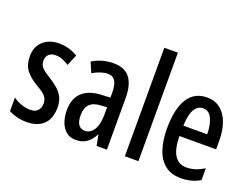

<svg xmlns="http://www.w3.org/2000/svg" viewBox="-114 -1007 1658 1264"><g transform="rotate(20 715.0 -375.0)"><path d="M318 -149Q318 -70 275.5 -30Q233 10 158 10Q120 10 88.5 1.5Q57 -7 32 -20V-116Q55 -98 88 -86Q121 -74 155 -74Q187 -74 205 -92.5Q223 -111 223 -143Q223 -171 207 -191.5Q191 -212 142 -239Q90 -270 60.5 -306.5Q31 -343 31 -406Q31 -472 73.5 -511Q116 -550 186 -550Q256 -550 316 -513L284 -436Q262 -450 239 -459.5Q216 -469 189 -469Q159 -469 142 -452.5Q125 -436 125 -408Q125 -380 141.5 -361.5Q158 -343 206 -314Q239 -293 264 -271Q289 -249 303.5 -220Q318 -191 318 -149Z M566 -550Q645 -550 681.5 -502Q718 -454 718 -362V0H646L632 -74H630Q607 -32 577 -11Q547 10 503 10Q460 10 433.5 -13Q407 -36 394 -73.5Q381 -111 381 -154Q381 -236 427 -279.5Q473 -323 559 -327L623 -330V-363Q623 -418 606.5 -445Q590 -472 554 -472Q509 -472 449 -438L419 -509Q486 -550 566 -550ZM579 -260Q478 -255 478 -155Q478 -109 494 -88Q510 -67 538 -67Q577 -67 600.5 -105Q624 -143 624 -210V-263Z M939 0H844V-760H939Z M1222 -549Q1279 -549 1317 -517.5Q1355 -486 1374 -432Q1393 -378 1393 -309V-248H1136Q1138 -69 1249 -69Q1280 -69 1310 -78.5Q1340 -88 1372 -108V-25Q1313 10 1240 10Q1169 10 1125.5 -25.5Q1082 -61 1062 -123.5Q1042 -186 1042 -266Q1042 -404 1087.5 -476.5Q1133 -549 1222 -549ZM1222 -473Q1184 -473 1162 -436.5Q1140 -400 1137 -321H1304Q1304 -384 1284 -428.5Q1264 -473 1222 -473Z"/></g></svg>

Font: Noto Sans Tamil ExtraCondensed Medium
Style: Regular
Weight: 500
Width: 2
Designer: Jelle Bosma - Monotype Design Team
Foundry: Monotype Imaging Inc.
Version: Version 2.004; ttfautohint (v1.8.4.7-5d5b)